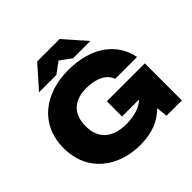

<svg xmlns="http://www.w3.org/2000/svg" viewBox="-238 -1204 1446 1446"><g transform="rotate(-45 485.0 -480.5)"><path d="M497 -169C356 -169 269 -237 269 -375C269 -509 348 -575 476 -575C580 -575 659 -536 678 -470H912C878 -644 727 -767 474 -767C228 -767 35 -629 35 -375C35 -121 229 17 462 17C590 17 684 -25 746 -91L756 0H919V-395H515V-233H695C653 -191 583 -169 497 -169ZM202 -804H386L475 -869L564 -804H748L595 -978H356Z"/></g></svg>

Font: Bounded ExtBd
Style: Regular
Weight: 800
Designer: Vlad Churkin
Version: Version 3.0